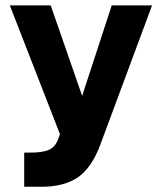

<svg xmlns="http://www.w3.org/2000/svg" viewBox="-20 -520 602 714"><path d="M70 47.5H92Q137.5 47.5 160.5 37.8Q183.5 28 194 3L203 -21L16.5 -500H168.5L285.5 -163.5L395.5 -500H545.5L354 15.5Q322 103 270.5 138.8Q219 174.5 134 174.5H70Z"/></svg>

Font: Overused Grotesk
Style: Bold
Weight: 710
Version: Version 0.004